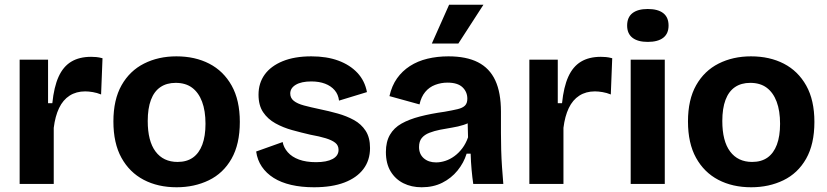

<svg xmlns="http://www.w3.org/2000/svg" viewBox="-20 -777 3495 811"><path d="M63 0V-257V-525H183V-341H201Q208 -410 227.5 -453Q247 -496 281 -516.5Q315 -537 365 -537Q375 -537 386.5 -536Q398 -535 413 -531L407 -378Q390 -385 372 -388Q354 -391 340 -391Q302 -391 274 -373Q246 -355 229.5 -320.5Q213 -286 207 -237V0Z M726 14Q647 14 587 -17.5Q527 -49 493 -110.5Q459 -172 459 -264Q459 -356 493.5 -417Q528 -478 588.5 -508.5Q649 -539 725 -539Q804 -539 864 -508Q924 -477 958.5 -415.5Q993 -354 993 -262Q993 -168 958 -106.5Q923 -45 862 -15.5Q801 14 726 14ZM730 -93Q769 -93 795 -111.5Q821 -130 834.5 -166Q848 -202 848 -254Q848 -309 833.5 -347.5Q819 -386 791.5 -406.5Q764 -427 722 -427Q684 -427 657.5 -409Q631 -391 617.5 -355Q604 -319 604 -266Q604 -181 637 -137Q670 -93 730 -93Z M1306 14Q1253 14 1210 4Q1167 -6 1136 -25.5Q1105 -45 1086 -73Q1067 -101 1062 -137L1174 -177Q1178 -154 1195.5 -134Q1213 -114 1243 -103Q1273 -92 1315 -92Q1360 -92 1385 -105.5Q1410 -119 1410 -144Q1410 -163 1396 -174Q1382 -185 1356 -193Q1330 -201 1291 -208Q1252 -217 1214 -227.5Q1176 -238 1143.5 -256Q1111 -274 1091.5 -303Q1072 -332 1072 -377Q1072 -426 1098 -462Q1124 -498 1174 -518.5Q1224 -539 1295 -539Q1360 -539 1409 -521Q1458 -503 1489.5 -469.5Q1521 -436 1530 -388L1412 -352Q1409 -378 1393.5 -396Q1378 -414 1353 -423.5Q1328 -433 1295 -433Q1253 -433 1229.5 -419Q1206 -405 1206 -382Q1206 -363 1221 -351Q1236 -339 1264 -331.5Q1292 -324 1330 -316Q1369 -308 1406.5 -297.5Q1444 -287 1475 -270Q1506 -253 1524.5 -224.5Q1543 -196 1543 -152Q1543 -100 1515 -63Q1487 -26 1434.5 -6Q1382 14 1306 14Z M1761 14Q1718 14 1684 -3Q1650 -20 1630 -53Q1610 -86 1610 -135Q1610 -178 1627 -207.5Q1644 -237 1676 -255Q1708 -273 1754 -285Q1800 -297 1858 -305Q1892 -311 1913 -316Q1934 -321 1944 -331Q1954 -341 1954 -360Q1954 -389 1933.5 -408.5Q1913 -428 1870 -428Q1843 -428 1818 -418.5Q1793 -409 1776 -388.5Q1759 -368 1752 -336L1625 -371Q1635 -415 1657 -446Q1679 -477 1711.5 -498Q1744 -519 1785.5 -529Q1827 -539 1874 -539Q1950 -539 1999 -514Q2048 -489 2072 -437.5Q2096 -386 2096 -305V-215Q2096 -180 2097 -144Q2098 -108 2100.5 -71.5Q2103 -35 2106 0H1979Q1975 -27 1972 -60Q1969 -93 1968 -128H1951Q1939 -89 1912.5 -56.5Q1886 -24 1848 -5Q1810 14 1761 14ZM1822 -91Q1841 -91 1861 -97.5Q1881 -104 1899.5 -117.5Q1918 -131 1933 -151Q1948 -171 1957 -197L1955 -274L1978 -270Q1962 -257 1938.5 -249.5Q1915 -242 1889.5 -238Q1864 -234 1839 -229Q1814 -224 1793.5 -216Q1773 -208 1761.5 -194Q1750 -180 1750 -156Q1750 -126 1770 -108.5Q1790 -91 1822 -91ZM1916 -593H1804L1877 -757H2022Z M2216 0V-257V-525H2336V-341H2354Q2361 -410 2380.5 -453Q2400 -496 2434 -516.5Q2468 -537 2518 -537Q2528 -537 2539.5 -536Q2551 -535 2566 -531L2560 -378Q2543 -385 2525 -388Q2507 -391 2493 -391Q2455 -391 2427 -373Q2399 -355 2382.5 -320.5Q2366 -286 2360 -237V0Z M2644 0V-525H2788V0ZM2716 -600Q2674 -600 2651.5 -617.5Q2629 -635 2629 -669Q2629 -704 2651.5 -721.5Q2674 -739 2716 -739Q2759 -739 2781.5 -721.5Q2804 -704 2804 -669Q2804 -635 2781.5 -617.5Q2759 -600 2716 -600Z M3153 14Q3074 14 3014 -17.5Q2954 -49 2920 -110.5Q2886 -172 2886 -264Q2886 -356 2920.5 -417Q2955 -478 3015.5 -508.5Q3076 -539 3152 -539Q3231 -539 3291 -508Q3351 -477 3385.5 -415.5Q3420 -354 3420 -262Q3420 -168 3385 -106.5Q3350 -45 3289 -15.5Q3228 14 3153 14ZM3157 -93Q3196 -93 3222 -111.5Q3248 -130 3261.5 -166Q3275 -202 3275 -254Q3275 -309 3260.5 -347.5Q3246 -386 3218.5 -406.5Q3191 -427 3149 -427Q3111 -427 3084.5 -409Q3058 -391 3044.5 -355Q3031 -319 3031 -266Q3031 -181 3064 -137Q3097 -93 3157 -93Z"/></svg>

Font: Bricolage Grotesque 24pt
Style: Bold
Weight: 700
Designer: Mathieu Triay
Foundry: Atelier Triay
Version: Version 1.001;gftools[0.9.33.dev8+g029e19f]